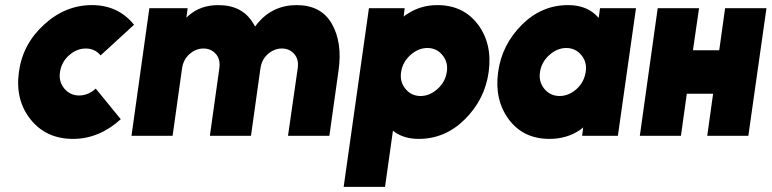

<svg xmlns="http://www.w3.org/2000/svg" viewBox="-20 -532 3022 752"><path d="M340 -512Q236 -512 153 -436Q69 -360 54 -250Q39 -140 100 -64Q161 12 266 12Q368 12 453 -65L355 -185Q325 -158 290 -158Q255 -158 232 -185Q209 -213 215 -250Q221 -289 250 -315Q280 -342 316 -342Q352 -342 374 -315L505 -435Q443 -512 340 -512Z M1270 0 1306 -256Q1314 -312 1307 -358Q1300 -404 1279 -440Q1237 -512 1142 -512Q1049 -512 989 -441Q987 -438 984 -434.5Q981 -431 979 -428Q978 -431 976 -434Q974 -437 972 -440Q930 -512 835 -512Q766 -512 720 -472Q718 -470 715 -467.5Q712 -465 710 -463L715 -500H565L495 0H656L693 -264Q698 -299 722 -320Q747 -342 777 -342Q807 -342 826 -320Q844 -299 839 -264L802 0H963L1000 -264Q1005 -299 1029 -320Q1054 -342 1084 -342Q1114 -342 1133 -320Q1151 -299 1146 -264L1108 0Z M1565 -500 1561 -467Q1564 -470 1567.5 -472.5Q1571 -475 1575 -477Q1627 -512 1693 -512Q1795 -512 1852 -436Q1909 -360 1894 -250Q1879 -142 1800 -64Q1723 12 1620 12Q1565 12 1527 -14Q1525 -16 1523 -17.5Q1521 -19 1519 -20L1488 200H1326L1425 -500ZM1627 -156Q1663 -156 1694 -184Q1724 -211 1730 -250Q1736 -288 1713 -316Q1690 -344 1654 -344Q1618 -344 1587 -316Q1557 -289 1551 -250Q1545 -212 1568 -184Q1591 -156 1627 -156Z M2330 -500 2325 -462Q2322 -465 2318.5 -468.5Q2315 -472 2312 -475Q2271 -512 2205 -512Q2102 -512 2025 -436Q1946 -358 1931 -250Q1916 -141 1973 -64Q2030 12 2132 12Q2201 12 2253 -24Q2256 -26 2258.5 -28.5Q2261 -31 2264 -33L2260 0H2400L2471 -500ZM2198 -344Q2234 -344 2257 -316Q2268 -303 2272.5 -286.5Q2277 -270 2274 -250Q2271 -231 2262.5 -214.5Q2254 -198 2239 -184Q2208 -156 2172 -156Q2135 -156 2112 -184Q2089 -212 2095 -250Q2101 -289 2131 -316Q2162 -344 2198 -344Z M2486 0H2647L2670 -165H2773L2750 0H2911L2982 -500H2820L2797 -335H2694L2718 -500H2556Z"/></svg>

Font: Unageo
Style: Black-Italic
Weight: 900
Designer: Richard Sepsi
Foundry: Richard Sepsi
Version: Version 2.000